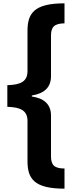

<svg xmlns="http://www.w3.org/2000/svg" viewBox="-20 -906 443 1152"><path d="M367 226V105C306 105 286 84 286 32V-212C286 -280 245 -316 171 -327V-333C245 -345 286 -381 286 -449V-693C286 -744 306 -765 367 -766V-886C183 -886 145 -825 145 -720V-480C145 -418 106 -397 24 -395V-265C106 -263 145 -241 145 -180V60C145 165 183 226 367 226Z"/></svg>

Font: Noto Sans Kannada UI SemiCondensed ExtraBold
Style: Regular
Weight: 800
Width: 4
Designer: Jelle Bosma - Monotype Design Team
Foundry: Monotype Imaging Inc.
Version: Version 2.005